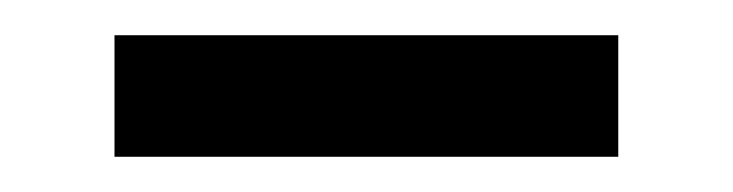

<svg xmlns="http://www.w3.org/2000/svg" viewBox="-20 -339 416 109"><path d="M45 -250V-319H331V-250Z"/></svg>

Font: Noto Serif JP ExtraLight ExtraBold
Style: Regular
Weight: 800
Version: Version 2.003-H1;hotconv 1.1.1;makeotfexe 2.6.0